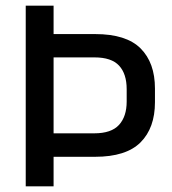

<svg xmlns="http://www.w3.org/2000/svg" viewBox="-20 -659 607 679"><path d="M316 -104.5H137V-187.5H313.5Q373.5 -187.5 400.8 -217.2Q428 -247 428 -300V-343.5Q428 -398 401 -427Q374 -456 314.5 -456H136.5V-538.5H316.5Q426.5 -538.5 477.2 -487.8Q528 -437 528 -346V-297.5Q528 -206.5 477 -155.5Q426 -104.5 316 -104.5ZM169.5 0H71V-639H169.5V-518.5V-480.5V-156.5V-130.5Z"/></svg>

Font: Anek Devanagari Medium
Style: Regular
Weight: 500
Designer: Kailash Malviya (Devanagari) & Yesha Goshar (Latin)
Foundry: Ek Type
Version: Version 1.003